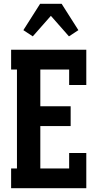

<svg xmlns="http://www.w3.org/2000/svg" viewBox="-20 -999 540 1019"><path d="M39 0V-105H70V-630H39V-735H438V-548H347V-630H194V-435H355V-330H194V-105H347V-187H438V0ZM154 -806 104 -839 193 -979H307L396 -839L346 -806L250 -915Z"/></svg>

Font: Iosevka Curly Slab Extrabold
Style: Regular
Weight: 800
Monospace: yes
Designer: Belleve Invis
Foundry: Belleve Invis
Version: Version 22.1.2; ttfautohint (v1.8.4)